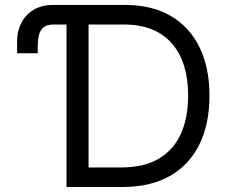

<svg xmlns="http://www.w3.org/2000/svg" viewBox="-20 -747 916 767"><path d="M48.3 -534.1V-582.4Q48.3 -622.2 65 -655Q81.7 -687.9 114 -707.6Q146.3 -727.3 193.2 -727.3H264.2V-649.1H194.6Q166.2 -649.1 152.5 -636.5Q138.8 -623.9 134.8 -603.9Q130.7 -583.8 130.7 -561.1V-534.1ZM470.2 0H245.7V-727.3H480.1Q585.9 -727.3 661.2 -683.8Q736.5 -640.3 776.6 -559.1Q816.8 -478 816.8 -365.1Q816.8 -251.4 776.3 -169.6Q735.8 -87.7 658.4 -43.9Q581 0 470.2 0ZM333.8 -78.1H464.5Q554.7 -78.1 614 -112.9Q673.3 -147.7 702.4 -212Q731.5 -276.3 731.5 -365.1Q731.5 -453.1 702.8 -516.9Q674 -580.6 616.8 -614.9Q559.7 -649.1 474.4 -649.1H333.8Z"/></svg>

Font: InterMG
Style: Regular
Weight: 400
Designer: Rasmus Andersson
Foundry: rsms
Version: Version 3.019;December 26, 2023;FontCreator 15.0.0.2955 64-b